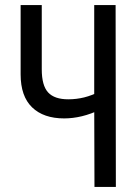

<svg xmlns="http://www.w3.org/2000/svg" viewBox="-20 -734 548 754"><path d="M351 0 350 -331 377 -305Q337 -286 301.5 -277.5Q266 -269 232 -269Q151 -269 106 -312.5Q61 -356 61 -442V-714H144V-462Q144 -398 169 -371Q194 -344 248 -344Q280 -344 310.5 -351.5Q341 -359 377 -377L350 -327V-714H434L435 0Z"/></svg>

Font: Noto Sans ExtraCondensed
Style: Regular
Weight: 400
Width: 2
Designer: Monotype Design Team
Foundry: Monotype Imaging Inc.
Version: Version 2.013